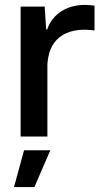

<svg xmlns="http://www.w3.org/2000/svg" viewBox="-20 -556 420 782"><path d="M64 0V-529H162L168 -436H172Q189 -484 230 -510Q271 -536 325 -536Q337 -536 347 -535Q357 -534 365 -533V-432Q356 -433 345.5 -434Q335 -435 324 -435Q279 -435 246 -419Q213 -403 194.5 -372Q176 -341 173 -295V0ZM37 206 78 56H185L120 206Z"/></svg>

Font: Mona Sans SemiExpanded Medium
Style: Regular
Weight: 500
Width: 6
Designer: Deni Anggara
Foundry: GitHub
Version: Version 2.000